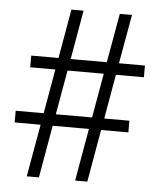

<svg xmlns="http://www.w3.org/2000/svg" viewBox="-51 -745 676 791"><g transform="rotate(5 287.0 -350.0)"><path d="M534.2 -448.7H418.5L386.2 -265.1H490.2V-216.8H377.4L339.4 0H289.1L327.1 -216.8H177.2L139.2 0H88.9L127.4 -216.8H20V-265.1H135.7L168 -448.7H64V-497.1H176.8L212.4 -700.2H262.7L227.1 -497.1H376.5L412.6 -700.2H462.9L426.8 -497.1H534.2ZM335.9 -265.1 368.2 -448.7H218.3L186 -265.1Z"/></g></svg>

Font: Cinzel Bold
Style: Regular
Weight: 700
Designer: Natanael Gama
Version: Version 1.001;PS 001.001;hotconv 1.0.56;makeotf.lib2.0.21325